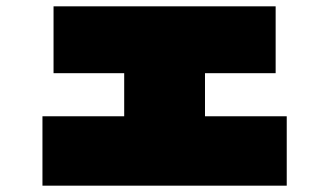

<svg xmlns="http://www.w3.org/2000/svg" viewBox="-20 -603 1040 606"><path d="M627 -372V-236H885V-17H114V-236H372V-372H149V-583H850V-372Z"/></svg>

Font: Dela Gothic One
Style: Regular
Weight: 400
Designer: aratakana
Foundry: aratakana
Version: Version 1.004